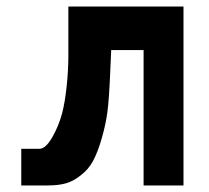

<svg xmlns="http://www.w3.org/2000/svg" viewBox="-20 -567 640 587"><path d="M45 -112H100Q119.5 -112 139.5 -146.8Q159.5 -181.5 170 -221Q178.5 -253.5 183.8 -303Q189 -352.5 189 -396V-547H541V0H419V-414H320L317 -347Q313.5 -264 308.5 -225.5Q303.5 -187 291 -144Q278.5 -100.5 264.2 -74.5Q250 -48.5 228 -32Q207 -14.5 183.8 -7.2Q160.5 0 125 0H45Z"/></svg>

Font: JuliaMono Black
Style: Regular
Weight: 900
Monospace: yes
Designer: cormullion
Foundry: corm
Version: Version 0.054; ttfautohint (v1.8.4)